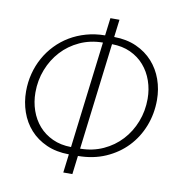

<svg xmlns="http://www.w3.org/2000/svg" viewBox="-89 -848 928 989"><g transform="rotate(10 375.0 -353.5)"><path d="M444.5 -674.5Q510.5 -674 561.5 -651Q612.5 -628 647.2 -589.2Q682 -550.5 700 -499.8Q718 -449 718 -392.5Q718 -320.5 693 -256.2Q668 -192 622 -143.8Q576 -95.5 511.2 -67.2Q446.5 -39 367 -38.5L355 58.5H307.5L319.5 -38.5Q253 -39 202 -61.8Q151 -84.5 116.2 -123.2Q81.5 -162 63.8 -213Q46 -264 46 -320.5Q46 -368.5 57.5 -413.2Q69 -458 90.8 -497.2Q112.5 -536.5 143.8 -569Q175 -601.5 214 -624.8Q253 -648 299 -661Q345 -674 397 -674.5L408.5 -766.5H456ZM94.5 -323.5Q94.5 -273.5 110 -229Q125.5 -184.5 154.8 -151Q184 -117.5 226.8 -97.8Q269.5 -78 324 -77.5L392.5 -636Q326.5 -635.5 271.8 -610.2Q217 -585 177.8 -542.2Q138.5 -499.5 116.5 -443Q94.5 -386.5 94.5 -323.5ZM669.5 -390Q669.5 -439.5 654 -484Q638.5 -528.5 609.2 -562.2Q580 -596 537.2 -615.8Q494.5 -635.5 440 -636L371.5 -77.5Q437 -78 491.8 -103Q546.5 -128 586 -170.8Q625.5 -213.5 647.5 -270Q669.5 -326.5 669.5 -390Z"/></g></svg>

Font: Lato Light
Style: Italic
Weight: 300
Italic angle: -7°
Designer: Lukasz Dziedzic
Foundry: tyPoland Lukasz Dziedzic
Version: Version 2.007; 2014-02-27